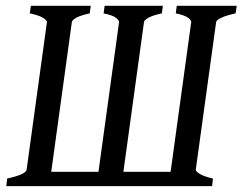

<svg xmlns="http://www.w3.org/2000/svg" viewBox="-20 -635 828 655"><path d="M583 -615.2H787.6L783.7 -589.4Q753.4 -583 735.6 -574.7Q717.8 -566.4 717.3 -559.6L647.9 -56.2Q647.5 -50.3 661.9 -41.5Q676.3 -32.7 706.5 -25.9L703.6 0H1.5L4.4 -25.9Q68.4 -40 70.8 -56.2L140.1 -559.6Q140.6 -565.4 126.7 -574.2Q112.8 -583 81.5 -589.4L85.4 -615.2H289.6L286.1 -589.4Q255.9 -583 240.7 -574.7Q225.6 -566.4 225.1 -559.6L154.8 -48.8H315.9L386.2 -559.6Q386.7 -565.4 375.7 -574.2Q364.7 -583 333.5 -589.4L336.9 -615.2H535.6L532.2 -589.4Q502 -583 486.8 -574.7Q471.7 -566.4 471.2 -559.6L400.9 -48.8H562L632.3 -559.6Q632.8 -565.4 621.8 -574.2Q610.8 -583 579.6 -589.4Z"/></svg>

Font: Gentium Book Plus
Style: Italic
Weight: 400
Italic angle: -8°
Designer: Victor Gaultney, Annie Olsen, Iska Routamaa, Becca Hirsbrunner
Foundry: SIL International
Version: Version 6.101